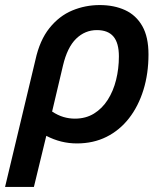

<svg xmlns="http://www.w3.org/2000/svg" viewBox="-49 -554 642 759"><path d="M-29 185 91 -317Q108 -395 146.5 -443Q185 -491 236.5 -512.5Q288 -534 345 -534Q402 -534 445.5 -514Q489 -494 513.5 -451Q538 -408 538 -339Q538 -263 518 -198.5Q498 -134 461 -86.5Q424 -39 372 -13Q320 13 255 13Q223 13 193 5.5Q163 -2 134 -17L85 185ZM247 -85Q290 -85 322.5 -105Q355 -125 377 -159.5Q399 -194 410 -238.5Q421 -283 421 -331Q421 -384 399.5 -409.5Q378 -435 334 -435Q287 -435 252 -401Q217 -367 200 -295L157 -113Q180 -98 202 -91.5Q224 -85 247 -85Z"/></svg>

Font: Ubuntu Sans SemiBold
Style: Italic
Weight: 600
Italic angle: -13.5°
Designer: Dalton Maag Ltd
Foundry: Dalton Maag Ltd
Version: Version 1.006